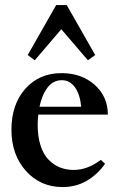

<svg xmlns="http://www.w3.org/2000/svg" viewBox="-20 -740 475 771"><path d="M119.6 -498 91.3 -519 205.6 -719.7H248L362.3 -519L333 -498L226.1 -622.6ZM231.9 11.2Q142.1 11.2 84 -53.7Q25.9 -118.7 25.9 -219.2Q25.9 -320.3 81.5 -383.3Q137.2 -446.3 227.1 -446.3Q307.6 -446.3 360.4 -399.2Q413.1 -352.1 413.1 -279.8H133.8Q131.3 -262.2 131.3 -238.3Q131.3 -190.9 143.1 -155Q154.8 -119.1 175.3 -98.4Q195.8 -77.6 220.9 -67.6Q246.1 -57.6 275.9 -57.6Q331.5 -57.6 384.8 -98.1L401.9 -82.5Q371.6 -39.1 328.1 -13.9Q284.7 11.2 231.9 11.2ZM228.5 -418Q193.4 -418 170.9 -388.4Q148.4 -358.9 138.7 -311.5H306.2Q300.8 -362.8 280.3 -390.4Q259.8 -418 228.5 -418Z"/></svg>

Font: Elstob SemiBold
Style: Regular
Weight: 600
Designer: Peter S. Baker
Version: Version 1.015